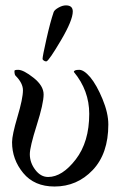

<svg xmlns="http://www.w3.org/2000/svg" viewBox="-20 -679 469 707"><path d="M222.7 -659.2Q248 -659.2 248 -636.7Q248 -604.5 204.6 -530.8Q161.1 -457 151.4 -453.1H148.4Q145.5 -453.1 141.1 -456.1Q136.7 -459 136.7 -461.9Q136.7 -471.7 150.9 -534.7Q165 -597.7 177.7 -634.8Q180.7 -642.6 195.3 -650.9Q210 -659.2 222.7 -659.2ZM140.6 -331.1Q140.6 -297.9 115.2 -217.8Q89.8 -137.7 89.8 -111.3Q89.8 -80.1 109.9 -53.7Q129.9 -27.3 157.2 -27.3Q209 -27.3 258.8 -91.8Q308.6 -156.2 308.6 -259.8Q308.6 -345.7 252 -414.1Q252 -421.9 271.5 -421.9Q289.1 -421.9 312.5 -394.5Q335.9 -366.2 357.4 -314.5Q378.9 -262.7 378.9 -220.7Q378.9 -113.3 321.3 -52.7Q263.7 7.8 180.7 7.8Q106.4 7.8 65.4 -42Q24.4 -91.8 24.4 -155.3Q24.4 -181.6 44.4 -249Q64.5 -316.4 64.5 -346.7Q64.5 -373 37.1 -400.4Q33.2 -404.3 33.2 -418Q33.2 -421.9 46.9 -421.9Q66.4 -421.9 103.5 -392.6Q140.6 -363.3 140.6 -331.1Z"/></svg>

Font: Crimson Text
Style: Regular
Weight: 400
Version: Version 0.13